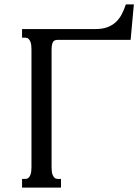

<svg xmlns="http://www.w3.org/2000/svg" viewBox="-20 -847 624 867"><path d="M411.1 -715.8Q442.4 -715.8 464.8 -724.1Q487.3 -732.4 503.2 -747.3Q519 -762.2 529.8 -782.7Q540.5 -803.2 548.3 -827.1H584.5L569.8 -667H240.2Q222.7 -667 217.8 -654.5Q212.9 -642.1 212.9 -624.5V-91.3Q212.9 -82.5 213.9 -73.2Q214.8 -64 218 -56.4Q221.2 -48.8 226.6 -43.9Q231.9 -39.1 240.7 -39.1H255.4V0H79.6V-39.1H94.2Q103 -39.1 108.4 -43.9Q113.8 -48.8 116.9 -56.4Q120.1 -64 121.1 -73.2Q122.1 -82.5 122.1 -91.3V-624.5Q122.1 -633.3 121.1 -642.6Q120.1 -651.9 116.9 -659.4Q113.8 -667 108.4 -671.9Q103 -676.8 94.2 -676.8H79.6V-715.8Z"/></svg>

Font: Arian AMU Serif
Style: Regular
Weight: 400
Designer: Ruben Hakobyan (Tarumian)
Foundry: Ruben Hakobyan (Tarumian)
Version: Version 1.002